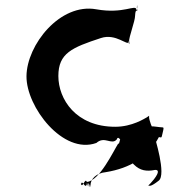

<svg xmlns="http://www.w3.org/2000/svg" viewBox="-20 -675 739 783"><path d="M450 -158C289 -158 218 -271 218 -365C218 -458 273 -481 392 -520C453 -540 501 -486 505 -504C506 -526 504 -479 504 -502C504 -525 508 -478 508 -502C508 -526 506 -480 506 -504C506 -527 531 -588 531 -612C533 -644 538 -618 540 -648C540 -671 538 -624 538 -648C536 -665 544 -612 536 -636C534 -659 485 -617 373 -637C225 -664 89 -492 88 -364C87 -239 237 -43 373 -92C407 -122 434 -82 456 -106C464 -129 475 -85 479 -112C479 -135 477 -90 477 -114C473 -134 465 -74 463 -91C443 -60 386 63 334 67C327 47 316 97 310 74V77C316 53 326 98 334 77C334 54 340 102 340 78C342 55 346 105 346 82C346 59 349 105 349 81C349 56 371 31 412 27C510 11 585 -34 628 -116C640 -114 638 -111 643 -132C648 -154 650 -156 638 -156C629 -156 612 -160 593 -160C568 -162 545 -153 527 -137C477 -90 475 -54 526 -4C551 21 578 25 612 18C626 17 631 26 608 56C584 86 582 81 586 82C590 82 594 88 627 62C660 38 610 -118 610 -119C608 -128 603 -152 601 -157C601 -157 598 -157 590 -185C584 -207 595 -206 578 -196C570 -192 519 -158 450 -158ZM654 33Z"/></svg>

Font: Hussar Przerywany
Style: Regular
Weight: 400
Foundry: Cannot Into Space Fonts
Version: Version 0.982